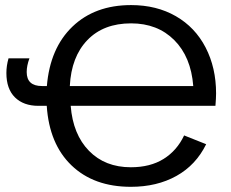

<svg xmlns="http://www.w3.org/2000/svg" viewBox="-20 -718 901 748"><path d="M255.4 -305.7Q264.2 -194.3 326.7 -130.4Q389.2 -66.4 489.7 -66.4Q565.4 -66.4 617.4 -98.9Q669.4 -131.3 697.3 -190.4L783.2 -156.2Q743.2 -74.7 667.2 -32.5Q591.3 9.8 489.7 9.8Q345.7 9.8 258.8 -73.5Q171.9 -156.7 162.1 -305.7H129.4Q71.8 -305.7 38.3 -338.6Q4.9 -371.6 4.9 -433.6Q4.9 -461.9 13.2 -490.7H94.7Q84 -461.9 84 -437.5Q84 -382.8 143.6 -382.8H162.6Q174.8 -530.3 262.2 -614.3Q349.6 -698.2 490.7 -698.2Q589.8 -698.2 665 -655Q740.2 -611.8 781 -533Q821.8 -454.1 821.8 -354Q821.8 -336.4 819.3 -305.7ZM490.7 -627Q383.3 -627 320.6 -562Q257.8 -497.1 252 -382.8H732.9Q724.1 -496.6 658.9 -561.8Q593.8 -627 490.7 -627Z"/></svg>

Font: Liberation Sans
Style: Regular
Weight: 400
Designer: Steve Matteson
Foundry: Ascender Corporation
Version: Version 2.00.1